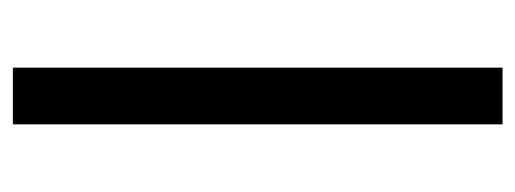

<svg xmlns="http://www.w3.org/2000/svg" viewBox="-271 -529 800 298"><g transform="rotate(90 129.0 -380.0)"><path d="M173 0V-760H85V0Z"/></g></svg>

Font: Noto Sans Osage
Style: Regular
Weight: 400
Designer: Monotype Design Team
Foundry: Monotype Imaging Inc.
Version: Version 2.002